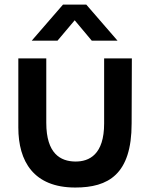

<svg xmlns="http://www.w3.org/2000/svg" viewBox="-20 -795 666 838"><path d="M308.5 23.5C452.5 23.5 554.5 -33.5 554.5 -256L555.5 -540H434.5V-256C434.5 -121.5 370.5 -89 307.5 -90C244.5 -91 182 -124 182 -259V-540H60V-238.5C60 -91 126.5 23.5 308.5 23.5ZM118.5 -617.5H231L306 -706.5L380.5 -617.5H493L356.5 -775H255Z"/></svg>

Font: Eudonet
Style: Bold
Weight: 700
Designer: Mikhail Sharanda
Foundry: Mikhail Sharanda
Version: Version 4.503;Glyphs 3.1.2 (3151)